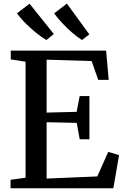

<svg xmlns="http://www.w3.org/2000/svg" viewBox="-20 -1016 672 1036"><path d="M118 -57V-683L38 -695.5V-743H552.5L566.5 -585H510L474.5 -686.5L231.5 -694V-408.5L393.5 -412.5L410 -497.5H462.5V-264.5H410L394 -353L231.5 -356.5V-52.5L505 -64L564 -196.5L622.5 -179L591.5 0H37V-46ZM230 -800.5Q212 -810.5 190.2 -827Q168.5 -843.5 146.2 -863.5Q124 -883.5 104.5 -904.2Q85 -925 71.5 -944L139.5 -996L270.5 -832.5L231 -800.5ZM422 -800.5Q398.5 -814.5 370.5 -838.8Q342.5 -863 316.2 -891Q290 -919 272 -944L341 -996.5L462 -830.5L423 -800.5Z"/></svg>

Font: Merriweather 36pt Medium
Style: Regular
Weight: 500
Version: Version 2.100